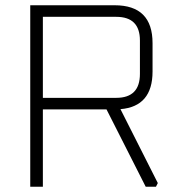

<svg xmlns="http://www.w3.org/2000/svg" viewBox="-20 -710 675 730"><path d="M95 0V-690H416Q560 -690 560 -546V-438Q560 -305 438 -295L580 -14L573 0H534L385 -294H143V0ZM143 -338H422Q512 -338 512 -429V-556Q512 -646 422 -646H143Z"/></svg>

Font: Oxanium ExtraLight ExtraLight
Style: Regular
Weight: 250
Version: Version 2.000